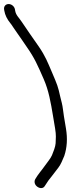

<svg xmlns="http://www.w3.org/2000/svg" viewBox="-99 -788 415 973"><path d="M-78.2 -740 -77.2 -734C-73.5 -711.7 -63 -690.3 -46.6 -670.6C-38.3 -660.6 -26.3 -640.1 -15.5 -625.7C-1.4 -606.9 21.3 -571.9 37 -549.6C76.3 -493.6 91.2 -458.6 122.5 -387.2C148.2 -328.3 158.1 -269.3 169.9 -199L180.4 -136C185.9 -102.7 184 -87.7 182.9 -61.9C182.1 -44.9 171.1 -17.6 164.4 -1.3C157.5 15.5 139.3 36 127 53.9C113.3 73.7 93.5 95.4 79.8 119.6C72.7 132.2 76.1 148.7 90.8 158.8C103.7 167.8 119.6 167.8 127.3 155.6C141.7 132.6 153 116.9 160.1 109.2L160.5 108.8L160.8 108.4C177.1 86.5 188.9 71.1 196 62.6C208.7 47.3 218.6 21 226.6 2.4L226.8 2L226.9 1.6C240.9 -40.2 243.6 -86.3 235.4 -136L224.9 -199C223.2 -208.7 221.7 -219.9 220.3 -232.3C217.2 -259.4 211.4 -276 206.2 -298.7C194.6 -350.3 192.7 -355.5 162.8 -425.2C143.1 -471.1 131 -503.5 97.2 -552.6C66.4 -597.3 35.6 -639.8 12 -676.2C-3 -699.4 -18.2 -710 -22.2 -734L-23.2 -740C-25.8 -755.6 -40.3 -767.5 -55.3 -767.5C-70.3 -767.5 -80.8 -755.6 -78.2 -740Z"/></svg>

Font: MewTooHand
Style: BdWideLta
Weight: 400
Designer: Mew Too, Robert Jablonski
Version: Version 0.77